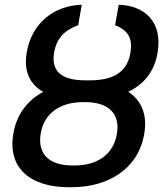

<svg xmlns="http://www.w3.org/2000/svg" viewBox="-20 -780 689 810"><path d="M269.5 9.9H280.5C435 9.9 563.2 -65.3 588.8 -216.6C602.6 -299 574.9 -357.6 521 -392.8C584.5 -422.9 631.4 -475.9 644.9 -558.2C666.5 -686.8 591.6 -756.7 480.8 -759.9L465.6 -673.7C516.3 -653.4 541.5 -622.2 530.2 -557.5C515.6 -466.6 444.6 -441.1 358.7 -441.1H341.3C256.7 -441.1 193.5 -466.6 208.1 -557.5C219.5 -622.2 255 -653.4 310 -673.7L324.9 -759.9C211.3 -756.7 114.3 -686.4 92.7 -558.2C78.8 -475.5 108.7 -422.9 162.3 -392.4C96.9 -357.2 50.1 -298.7 36.2 -215.6C10.7 -65.3 115.1 9.9 269.5 9.9ZM151.6 -215.6C165.8 -303.3 235.1 -349.1 329.5 -349.1H340.6C434.3 -349.1 487.6 -303.3 473.4 -216.6C459.2 -127.8 389.6 -82 295.8 -82H284.8C190.3 -82 137.4 -127.8 151.6 -215.6Z"/></svg>

Font: Margiela Sans Medium
Style: Italic
Weight: 500
Italic angle: -9.39999°
Designer: Stefan Endress, Andreas Faust
Version: Version 1.100;FEAKit 1.0